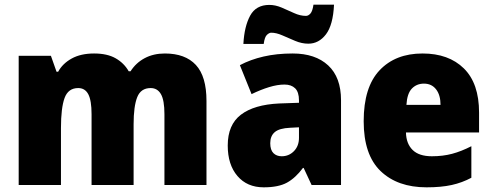

<svg xmlns="http://www.w3.org/2000/svg" viewBox="-20 -792 2107 822"><path d="M686 -563Q773 -563 818.5 -514Q864 -465 864 -360V0H684V-303Q684 -363 669 -389Q654 -415 625 -415Q583 -415 567.5 -376Q552 -337 552 -260V0H372V-303Q372 -362 358 -388.5Q344 -415 315 -415Q272 -415 256.5 -372.5Q241 -330 241 -244V0H60V-553H198L222 -485H229Q248 -520 287 -541.5Q326 -563 383 -563Q439 -563 475 -542.5Q511 -522 531 -487H539Q562 -523 599.5 -543Q637 -563 686 -563Z M1233 -563Q1330 -563 1385 -512Q1440 -461 1440 -363V0H1314L1280 -73H1277Q1245 -30 1208.5 -10Q1172 10 1109 10Q1038 10 996.5 -38.5Q955 -87 955 -169Q955 -258 1011.5 -301Q1068 -344 1175 -349L1260 -352V-362Q1260 -398 1243.5 -414Q1227 -430 1198 -430Q1168 -430 1132 -419Q1096 -408 1057 -389L1007 -513Q1052 -537 1108.5 -550Q1165 -563 1233 -563ZM1222 -245Q1176 -243 1156.5 -226.5Q1137 -210 1137 -179Q1137 -150 1150.5 -136.5Q1164 -123 1186 -123Q1217 -123 1238.5 -145Q1260 -167 1260 -202V-247ZM1022 -604Q1026 -679 1051 -725Q1076 -771 1133 -771Q1159 -771 1186 -759.5Q1213 -748 1239 -736Q1265 -724 1290 -724Q1300 -724 1309 -734Q1318 -744 1322 -772H1410Q1406 -685 1375.5 -645Q1345 -605 1300 -605Q1272 -605 1243.5 -617Q1215 -629 1189 -640.5Q1163 -652 1141 -652Q1133 -652 1123 -643Q1113 -634 1109 -604Z M1789 -563Q1901 -563 1966 -499Q2031 -435 2031 -310V-225H1718Q1719 -177 1746.5 -150Q1774 -123 1829 -123Q1876 -123 1915.5 -133.5Q1955 -144 1998 -166V-31Q1959 -10 1914 0Q1869 10 1806 10Q1682 10 1609.5 -59.5Q1537 -129 1537 -273Q1537 -419 1605 -491Q1673 -563 1789 -563ZM1795 -434Q1764 -434 1743.5 -413Q1723 -392 1720 -343H1866Q1866 -385 1847 -409.5Q1828 -434 1795 -434Z"/></svg>

Font: Noto Sans Ethiopic SemiCondensed Black
Style: Regular
Weight: 900
Width: 4
Designer: Monotype Design Team
Foundry: Monotype Imaging Inc.
Version: Version 2.102; ttfautohint (v1.8.4.7-5d5b)